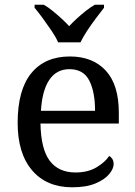

<svg xmlns="http://www.w3.org/2000/svg" viewBox="-20 -786 575 816"><path d="M287 10Q178 10 116.5 -62Q55 -134 55 -264Q55 -404 113 -475Q171 -546 277 -546Q374 -546 429.5 -486Q485 -426 485 -307V-261H152Q154 -152 191.5 -102.5Q229 -53 301 -53Q353 -53 389.5 -74.5Q426 -96 444 -123Q451 -120 457 -111Q463 -102 463 -89Q463 -69 444 -46Q425 -23 386 -6.5Q347 10 287 10ZM384 -315Q384 -395 359.5 -443.5Q335 -492 275 -492Q220 -492 189.5 -446.5Q159 -401 154 -315ZM227 -606Q217 -629 199 -655.5Q181 -682 162 -708Q143 -734 127 -753V-766H166Q185 -755 204 -739.5Q223 -724 241 -707.5Q259 -691 274 -675Q289 -691 307 -707.5Q325 -724 344.5 -739.5Q364 -755 383 -766H422V-753Q407 -734 387.5 -708Q368 -682 350.5 -655.5Q333 -629 322 -606Z"/></svg>

Font: Noto Serif Tamil
Style: Italic
Weight: 400
Italic angle: -12°
Designer: Indian Type Foundry, Tom Grace, and the Monotype Design Team
Foundry: Monotype Imaging Inc.
Version: Version 2.003